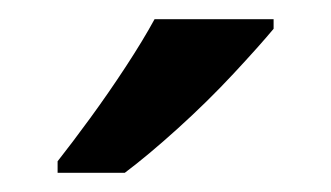

<svg xmlns="http://www.w3.org/2000/svg" viewBox="-20 -879 345 200"><path d="M265 -849Q250 -831 223 -802Q196 -773 165 -745Q134 -717 110 -699H40V-711Q55 -730 74 -756Q93 -782 111 -809.5Q129 -837 141 -859H265Z"/></svg>

Font: Noto Sans Telugu UI Medium
Style: Regular
Weight: 500
Designer: Jelle Bosma - Monotype Design Team
Foundry: Monotype Imaging Inc.
Version: Version 2.005; ttfautohint (v1.8.4.7-5d5b)